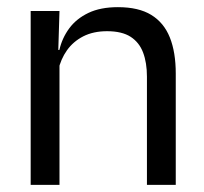

<svg xmlns="http://www.w3.org/2000/svg" viewBox="-20 -519 573 539"><path d="M473.4 0H392.5V-303.7Q392.5 -343 381.7 -371.5Q371 -399.9 346.7 -415.7Q322.3 -431.4 280.6 -431.4Q242.1 -431.4 213.8 -417Q185.5 -402.5 168 -377.8Q150.5 -353 143.5 -321.5L129 -378.9H146.7Q154.3 -412.1 174.3 -439.3Q194.3 -466.5 228.1 -482.7Q261.9 -498.9 311 -498.9Q369.2 -498.9 404.7 -477.1Q440.3 -455.2 456.8 -413.8Q473.4 -372.3 473.4 -312.6ZM147 0H66.1V-488.2H147L143.4 -371.1L147 -366.3Z"/></svg>

Font: Anek Kannada Medium
Style: Regular
Weight: 500
Designer: Vaishnavi Murthy, Maithili Shingre (Kannada) & Yesha Goshar (Latin)
Foundry: Ek Type
Version: Version 1.003